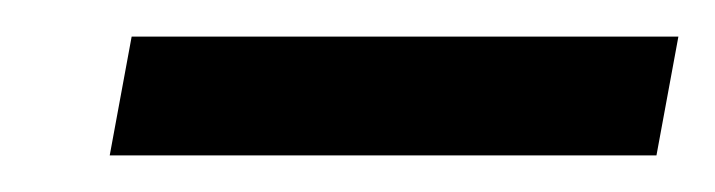

<svg xmlns="http://www.w3.org/2000/svg" viewBox="-20 -621 391 105"><path d="M40 -536H339L351 -601H52Z"/></svg>

Font: KpSans
Style: BoldItalic
Weight: 700
Italic angle: -11°
Version: Version 0.66